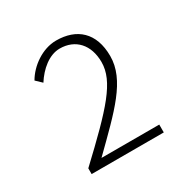

<svg xmlns="http://www.w3.org/2000/svg" viewBox="-111 -990 619 636"><g transform="rotate(-30 198.5 -672.0)"><path d="M64 -451H340V-481H119C234 -594 313 -667 313 -759C313 -849 261 -893 183 -893C130 -893 79 -856 55 -814L77 -793C101 -831 139 -864 180 -864C240 -864 278 -822 278 -756C278 -682 215 -615 64 -473Z"/></g></svg>

Font: Harano Aji Gothic KR ExtraLight
Style: Regular
Weight: 250
Foundry: Masamichi Hosoda
Version: HaranoAjiGothicKR-ExtraLight version 20220220;ttx 4.29.1